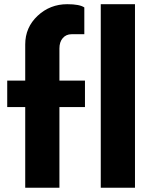

<svg xmlns="http://www.w3.org/2000/svg" viewBox="-20 -876 724 896"><path d="M257.3 -649.9V-500H376.5V-376.5H257.3V0H97.7V-376.5H13.7V-500H97.7V-668.9Q97.7 -748 155.5 -802.2Q213.4 -856.4 293.9 -856.4Q351.6 -856.4 373.5 -841.3V-716.3H314Q288.6 -716.3 272.9 -698.2Q257.3 -680.2 257.3 -649.9ZM450.2 -856.4H609.9V0H450.2Z"/></svg>

Font: Now Alt
Style: Bold
Weight: 700
Designer: Alfredo Marco Pradil
Foundry: Alfredo Marco Pradil
Version: Version 1.002;PS 001.002;hotconv 1.0.88;makeotf.lib2.5.64775